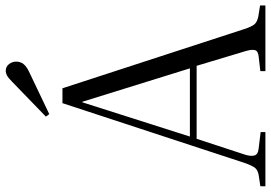

<svg xmlns="http://www.w3.org/2000/svg" viewBox="-162 -804 965 684"><g transform="rotate(-90 321.0 -462.5)"><path d="M-1 0V-18L39 -24Q56 -27 64 -36.5Q72 -46 82 -74L295 -723H348L559 -75Q567 -50 575.5 -39.5Q584 -29 605 -25L643 -19V0H409V-18L461 -24Q481 -26 484 -37.5Q487 -49 480 -72L428 -245H168L112 -74Q105 -53 108.5 -39.5Q112 -26 134 -24L192 -17V0ZM176 -269H419L300 -652H298ZM256 -770 247 -782 372 -903Q385 -916 393.5 -920.5Q402 -925 410 -925Q425 -925 434 -913.5Q443 -902 443 -888Q443 -873 434.5 -862Q426 -851 407 -842Z"/></g></svg>

Font: Literata 60pt Light
Style: Regular
Weight: 300
Designer: Latin by Veronika Burian and Jose Scaglione. Greek by Irene Vlachou. Cyrillic by Vera Evstafieva.
Foundry: TypeTogether
Version: Version 3.103;gftools[0.9.29]